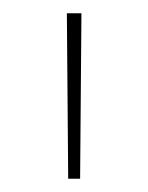

<svg xmlns="http://www.w3.org/2000/svg" viewBox="-20 -720 224 290"><path d="M81 -700H103L101 -450H83Z"/></svg>

Font: Montserrat
Style: Regular
Weight: 400
Designer: Julieta Ulanovsky
Foundry: Julieta Ulanovsky
Version: Version 8.000